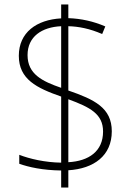

<svg xmlns="http://www.w3.org/2000/svg" viewBox="-20 -779 610 857"><path d="M253 -18V58H285V-19C399 -26 479 -84 479 -193C479 -298 401 -335 285 -375V-662C330 -661 382 -651 436 -627L450 -661C397 -684 342 -696 285 -698V-759H253V-697C143 -691 64 -634 64 -530C64 -425 144 -386 253 -348V-53C181 -54 112 -70 66 -88V-48C108 -33 171 -19 253 -18ZM253 -662V-387C169 -416 103 -448 103 -533C103 -616 167 -658 253 -662ZM285 -55V-336C383 -300 440 -270 440 -192C440 -104 377 -60 285 -55Z"/></svg>

Font: Noto Sans Thai Looped ExtraLight
Style: Regular
Weight: 200
Designer: Sasikarn Vongin, Ben Mitchell
Foundry: The Fontpad Ltd
Version: Version 1.001